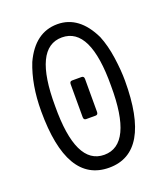

<svg xmlns="http://www.w3.org/2000/svg" viewBox="-130 -737 760 878"><g transform="rotate(-20 250.0 -298.0)"><path d="M273 -194H227Q215 -194 215 -208V-368Q215 -382 227 -382H273Q285 -382 285 -368V-208Q285 -194 273 -194ZM386 -298Q388 -583 250 -583Q112 -583 114 -298Q112 -12 250 -12Q388 -12 386 -298ZM454 -298Q454 51 251 51Q46 51 46 -298Q46 -426 85 -524Q142 -647 251 -647Q357 -647 416 -524Q436 -475 445 -412Q454 -349 454 -298Z"/></g></svg>

Font: NanumGothicCoding
Style: Regular
Weight: 400
Monospace: yes
Designer: Kwon Bruce; Nicolas Noh; Sung-woo Choi; Go-un Cha; Soo-hyun Park;
Foundry: NHN Corporation
Version: Version 2.000;PS 1;hotconv 1.0.49;makeotf.lib2.0.14853